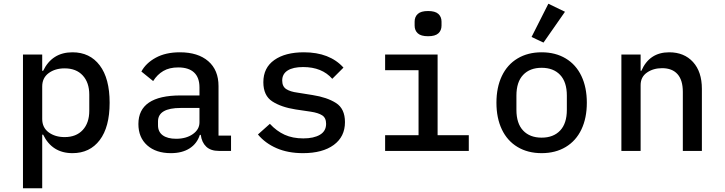

<svg xmlns="http://www.w3.org/2000/svg" viewBox="-20 -808 3880 1028"><path d="M103 -516H206V-429H211Q259 -528 368 -528Q461 -528 514 -458Q567 -388 567 -258Q567 -128 514 -58Q461 12 368 12Q259 12 211 -87H206V200H103ZM326 -74Q388 -74 423 -112Q458 -150 458 -215V-301Q458 -366 423 -404Q388 -442 326 -442Q275 -442 240.5 -416.5Q206 -391 206 -345V-171Q206 -125 240.5 -99.5Q275 -74 326 -74Z M1055 -86H1050Q1035 -39 995 -13.5Q955 12 895 12Q815 12 768 -30Q721 -72 721 -144Q721 -297 947 -297H1048V-340Q1048 -393 1019 -420Q990 -447 934 -447Q887 -447 854.5 -428Q822 -409 800 -374L737 -425Q761 -470 814 -499Q867 -528 943 -528Q1040 -528 1095 -480.5Q1150 -433 1150 -347V-82H1217V0H1152Q1108 0 1084 -23Q1060 -46 1055 -86ZM923 -65Q977 -65 1012.5 -90Q1048 -115 1048 -153V-230H948Q826 -230 826 -158V-137Q826 -102 851.5 -83.5Q877 -65 923 -65Z M1361 -88 1425 -145Q1461 -106 1504 -86.5Q1547 -67 1604 -67Q1660 -67 1693 -86.5Q1726 -106 1726 -145Q1726 -177 1705 -190.5Q1684 -204 1644 -210L1563 -222Q1486 -234 1438 -265Q1390 -296 1390 -368Q1390 -445 1448.5 -486.5Q1507 -528 1607 -528Q1745 -528 1819 -446L1759 -386Q1704 -449 1603 -449Q1549 -449 1520 -430.5Q1491 -412 1491 -377Q1491 -345 1512.5 -331Q1534 -317 1573 -312L1654 -299Q1731 -287 1779 -256.5Q1827 -226 1827 -154Q1827 -76 1767 -32Q1707 12 1602 12Q1522 12 1461 -14.5Q1400 -41 1361 -88Z M2200 -671V-692Q2200 -718 2217 -733.5Q2234 -749 2272 -749Q2310 -749 2327 -733.5Q2344 -718 2344 -692V-671Q2344 -645 2327 -629.5Q2310 -614 2272 -614Q2234 -614 2217 -629.5Q2200 -645 2200 -671ZM2042 -84H2221V-432H2042V-516H2323V-84H2490V0H2042Z M2638 -258Q2638 -340 2667 -401Q2696 -462 2751 -495Q2806 -528 2880 -528Q2954 -528 3009 -495Q3064 -462 3093 -401Q3122 -340 3122 -258Q3122 -176 3093 -115Q3064 -54 3009 -21Q2954 12 2880 12Q2806 12 2751 -21Q2696 -54 2667 -115Q2638 -176 2638 -258ZM2880 -71Q2943 -71 2979 -109Q3015 -147 3015 -220V-296Q3015 -369 2979 -407Q2943 -445 2880 -445Q2817 -445 2781 -407Q2745 -369 2745 -296V-220Q2745 -147 2781 -109Q2817 -71 2880 -71ZM2890 -580 2826 -610 2916 -788 3005 -745Z M3307 0V-516H3410V-429H3414Q3457 -528 3563 -528Q3643 -528 3690.5 -476Q3738 -424 3738 -332V0H3636V-316Q3636 -379 3607.5 -411Q3579 -443 3525 -443Q3478 -443 3444 -419.5Q3410 -396 3410 -352V0Z"/></svg>

Font: Writer Medium
Style: Regular
Weight: 500
Monospace: yes
Designer: Mike Abbink, Paul van der Laan, Pieter van Rosmalen
Foundry: Bold Monday
Version: Version 2.001 2020